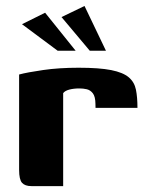

<svg xmlns="http://www.w3.org/2000/svg" viewBox="-20 -632 503 652"><path d="M194.5 0H86.7Q64.9 0 54.9 -11.1Q44.9 -22.1 44.9 -55.2V-379Q72.5 -386.4 126.5 -394.2Q180.4 -402 246.9 -402Q317 -402 357.5 -394Q397.9 -385.9 417.1 -369.6Q436.4 -353.3 441.6 -327.6Q446.8 -301.9 446.8 -265.6H304.4L304.1 -279.6Q303.8 -303.9 295.4 -315Q287 -326 274.8 -328.9Q262.7 -331.7 249.6 -331.7Q230.4 -331.7 215.5 -327.8Q200.5 -323.8 194.5 -315.8ZM175.8 -459.7 54.7 -549.8 133.2 -588.8 236.9 -459.7ZM284.9 -459.7 188.9 -574 267 -611.7 339.8 -459.7Z"/></svg>

Font: Genos Thin
Style: Regular
Weight: 100
Designer: Robert E. Leuschke
Foundry: Robert E. Leuschke
Version: Version 1.010